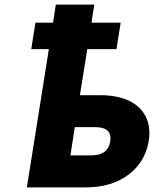

<svg xmlns="http://www.w3.org/2000/svg" viewBox="-20 -809 665 829"><path d="M115 -597H191L96 0H350C387 0 421 -4 453 -14C535 -39 606 -100 622 -200C627 -229 626 -256 619 -281C596 -358 521 -398 413 -398H325L357 -597H483L501 -711H375L387 -789H221L209 -711H133ZM284 -138 303 -260H391C440 -260 462 -240 456 -199C449 -157 422 -138 372 -138Z"/></svg>

Font: Asimov Pro
Style: UltObl
Weight: 900
Designer: Google
Version: Version 2.000980; 2014